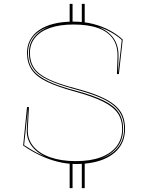

<svg xmlns="http://www.w3.org/2000/svg" viewBox="-20 -835 768 995"><path d="M404 140V0H419V140ZM341 140V0H356V140ZM341 -715V-815H356V-715ZM404 -715V-815H419V-715ZM373 15Q328 15 281 3.5Q234 -8 188.5 -29.5Q143 -51 100 -81L120 -280H130L124 -164Q122 -114 152.5 -77Q183 -40 240 -20Q297 0 373 0Q449 0 502.5 -20Q556 -40 584.5 -77.5Q613 -115 613 -167Q613 -215 590 -248.5Q567 -282 514 -308.5Q461 -335 370 -360Q277 -385 222 -412Q167 -439 143.5 -475Q120 -511 120 -561Q120 -599 136.5 -629Q153 -659 184 -680Q215 -701 259.5 -712Q304 -723 361 -723Q415 -723 462 -711Q509 -699 548 -678Q587 -657 616 -630L596 -451H586L589 -539Q591 -596 565.5 -633.5Q540 -671 488.5 -689.5Q437 -708 361 -708Q290 -708 239.5 -690.5Q189 -673 162 -640Q135 -607 135 -561Q135 -515 157 -482.5Q179 -450 231 -425Q283 -400 372 -377Q444 -358 493 -337.5Q542 -317 572 -292.5Q602 -268 615 -237.5Q628 -207 628 -167Q628 -133 617 -104.5Q606 -76 584.5 -54Q563 -32 532 -16.5Q501 -1 461 7Q421 15 373 15ZM119 -164 125 -275 105 -83Q125 -70 145 -58Q165 -46 186 -36Q207 -26 227 -18Q172 -41 144 -79Q116 -117 119 -164ZM488 -696Q541 -676 568.5 -637Q596 -598 594 -539L592 -457L611 -628Q595 -643 575.5 -655.5Q556 -668 534.5 -678.5Q513 -689 488 -696ZM623 -167Q623 -206 610 -235.5Q597 -265 568 -289Q539 -313 490.5 -333Q442 -353 371 -372Q281 -396 228 -421.5Q175 -447 152.5 -480.5Q130 -514 130 -561Q130 -611 159.5 -645.5Q189 -680 238 -698Q201 -686 175.5 -666.5Q150 -647 137.5 -620.5Q125 -594 125 -561Q125 -524 137.5 -496Q150 -468 178.5 -445.5Q207 -423 254 -403.5Q301 -384 370 -366Q463 -341 517.5 -314Q572 -287 595 -252Q618 -217 618 -167Q618 -109 585 -69.5Q552 -30 494 -10Q526 -20 550 -35Q574 -50 590.5 -70Q607 -90 615 -114.5Q623 -139 623 -167Z"/></svg>

Font: Kalnia Glaze Thin
Style: Regular
Weight: 100
Designer: Frida Medrano
Foundry: Frida Medrano
Version: Version 1.110